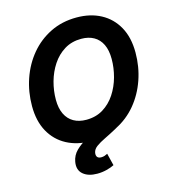

<svg xmlns="http://www.w3.org/2000/svg" viewBox="-134 -845 1039 1164"><g transform="rotate(-15 385.5 -263.0)"><path d="M346.8 9.8Q260.4 9.8 194.6 -25.3Q128.9 -60.3 92.1 -126.7Q55.2 -193.2 55.2 -287.7Q55.2 -376.7 83.1 -457.8Q111 -538.8 163.5 -601.7Q216 -664.6 289.7 -700.9Q363.3 -737.3 454.6 -737.3Q540.8 -737.3 606.2 -702.4Q671.6 -667.5 708.6 -601Q745.5 -534.6 745.5 -439.8Q745.5 -350.5 717.5 -269.6Q689.5 -188.7 637.1 -125.7Q584.7 -62.8 511.3 -26.5Q437.9 9.8 346.8 9.8ZM352.9 -122.6Q413.1 -122.6 458.6 -150.5Q504.1 -178.5 534.7 -225Q565.3 -271.6 580.6 -327.7Q595.8 -383.7 595.8 -439.7Q595.8 -494.1 578.1 -530.9Q560.4 -567.6 527.3 -586.3Q494.3 -605 448.6 -605Q388.4 -605 342.8 -576.9Q297.1 -548.8 266.4 -502.3Q235.7 -455.7 220.3 -399.9Q204.9 -344 204.9 -288Q204.9 -233.9 222.9 -197Q240.9 -160.1 274 -141.4Q307.2 -122.6 352.9 -122.6ZM332.3 210.3Q275.7 210.3 244 183.1Q212.3 155.9 221 106Q227.8 66.7 256.1 38.6Q284.5 10.6 326.5 -12.3Q368.6 -35.3 417.3 -59.1Q466 -83 514.5 -113.7Q563 -144.4 604.4 -187.5Q645.7 -230.5 672.9 -292.2Q700 -353.8 705.2 -439.8H745.5Q740.4 -343.7 717.4 -274.3Q694.4 -204.8 660 -156.8Q625.7 -108.9 585.6 -76.6Q545.5 -44.4 505.9 -22.9Q466.3 -1.4 432.5 14.9Q398.7 31.1 377.1 47Q355.4 62.9 351.7 84.7Q349.1 101.7 356.5 111.1Q364 120.4 381.2 120.4Q392.4 120.4 402.2 117.1Q412 113.8 420.8 109.1L439.6 185.6Q420.1 195.7 391.4 203Q362.6 210.3 332.3 210.3Z"/></g></svg>

Font: Inter Variable
Style: Italic
Weight: 400
Italic angle: -9.39999°
Designer: Rasmus Andersson
Foundry: rsms
Version: Version 4.001;git-9221beed3